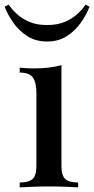

<svg xmlns="http://www.w3.org/2000/svg" viewBox="-58 -808 406 828"><path d="M207 -527V-93Q207 -51 223.5 -36Q240 -21 279 -21V0Q262 -1 226.5 -2.5Q191 -4 154 -4Q119 -4 82 -2.5Q45 -1 27 0V-21Q66 -21 82.5 -36Q99 -51 99 -93V-407Q99 -452 84 -473.5Q69 -495 27 -495V-516Q59 -513 89 -513Q123 -513 152.5 -516.5Q182 -520 207 -527ZM311 -788 328 -779Q315 -745 290.5 -710Q266 -675 230 -652Q194 -629 145 -629Q96 -629 60 -652Q24 -675 -0.5 -710Q-25 -745 -38 -779L-21 -788Q-7 -768 15 -747.5Q37 -727 69 -713.5Q101 -700 145 -700Q189 -700 221 -713.5Q253 -727 275.5 -747.5Q298 -768 311 -788Z"/></svg>

Font: Playfair Display Medium
Style: Regular
Weight: 500
Designer: Claus Eggers Sørensen
Foundry: Claus Eggers Sørensen
Version: Version 1.203